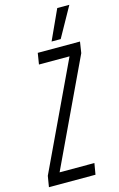

<svg xmlns="http://www.w3.org/2000/svg" viewBox="-167 -957 627 1013"><g transform="rotate(-15 146.5 -451.0)"><path d="M-31.6 0 -21.8 -59.6 252 -638.8H85.1L94.9 -700H325.6L316.2 -639.1L43 -61.2H233.1L222.7 0ZM180.8 -738.8 255.4 -901.7H321.4L230.6 -738.8Z"/></g></svg>

Font: Georama
Style: Italic
Weight: 400
Width: 2
Italic angle: -9°
Designer: Jean-Baptiste Levee
Foundry: Production Type
Version: Version 1.000